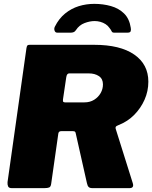

<svg xmlns="http://www.w3.org/2000/svg" viewBox="-20 -974 788 994"><path d="M667 -27Q676 0 650 0H456Q446 0 439.5 -5.5Q433 -11 430 -26L372 -284Q371 -290 368 -292.5Q365 -295 357 -295H297Q284 -295 282 -283L245 -23Q243 -7 234.5 -3.5Q226 0 209 0H41Q26 0 22 -9Q18 -18 19 -31L117 -725Q119 -736 122 -739Q125 -742 134 -742H468Q602 -742 675 -691.5Q748 -641 748 -551Q748 -502 728.5 -458Q709 -414 675 -379.5Q641 -345 595 -327Q582 -322 579.5 -317.5Q577 -313 579 -307L667 -27ZM417 -444Q446 -444 467.5 -457.5Q489 -471 501 -492Q513 -513 513 -537Q513 -566 492 -580Q471 -594 440 -594H338Q326 -594 323 -574L306 -459Q305 -449 308 -446.5Q311 -444 317 -444H417ZM276 -805Q266 -805 262.5 -815.5Q259 -826 264 -836Q285 -878 317 -904Q349 -930 387.5 -942Q426 -954 468 -954Q514 -954 554.5 -942.5Q595 -931 622.5 -904Q650 -877 657 -830Q659 -820 656.5 -812.5Q654 -805 641 -805H570Q561 -805 558 -812Q555 -819 547 -829Q539 -841 526.5 -849Q514 -857 499.5 -861Q485 -865 470 -865Q445 -865 417.5 -854.5Q390 -844 373 -818Q368 -810 361 -807.5Q354 -805 348 -805H276Z"/></svg>

Font: Libre Franklin Thin Black
Style: Italic
Weight: 900
Italic angle: -8°
Version: Version 2.000